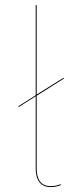

<svg xmlns="http://www.w3.org/2000/svg" viewBox="-20 -751 328 780"><path d="M227 -3V1Q208 9 186 9Q156 9 140.5 -10.5Q125 -30 125 -65V-360L56 -316L54 -319L125 -364V-730L129 -731V-367L238 -435L240 -432L129 -362V-65Q129 -32 143 -13.5Q157 5 186 5Q208 5 227 -3Z"/></svg>

Font: FiraGO Four
Style: Regular
Weight: 100
Designer: bBox Type
Foundry: bBox Type GmbH
Version: Version 1.001